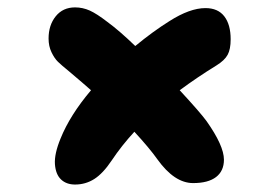

<svg xmlns="http://www.w3.org/2000/svg" viewBox="-20 -535 740 517"><path d="M182.1 -38.1Q158.7 -38.1 144.3 -51.8Q129.9 -65.4 127.9 -93Q126 -120.6 143.1 -162.1Q168.5 -225.1 225.1 -292Q206.5 -308.6 166 -342.8Q145.5 -359.4 136 -368.7Q126.5 -377.9 118.7 -394.3Q110.8 -410.6 110.8 -431.2Q110.8 -467.3 130.1 -491.2Q149.4 -515.1 182.1 -515.1Q202.6 -515.1 221.7 -506.6Q240.7 -498 269 -476.1Q301.8 -452.1 344.2 -411.1Q391.6 -450.2 436 -478Q491.2 -513.2 533.2 -513.2Q566.9 -513.2 584 -491Q601.1 -468.8 601.1 -429.2Q601.1 -402.3 593 -387.5Q585 -372.6 563 -358.9Q510.7 -326.7 463.9 -292Q519 -232.4 536.1 -209Q583 -142.6 583 -105Q583 -74.7 561.8 -58.3Q540.5 -42 500 -42Q449.7 -42 403.8 -106Q382.8 -135.7 341.8 -180.2Q307.6 -143.1 280.8 -103Q257.3 -67.9 233.9 -53Q210.4 -38.1 182.1 -38.1Z"/></svg>

Font: Shantell Sans Irregular Bouncy
Style: Regular
Weight: 800
Designer: Stephen Nixon, Anya Danilova, Shantell Martin
Foundry: Arrow Type
Version: Version 1.006;[9816181b4]